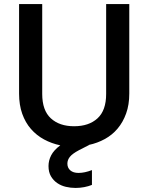

<svg xmlns="http://www.w3.org/2000/svg" viewBox="-20 -715 730 946"><path d="M74 -695H188V-252Q188 -171 230.5 -132Q273 -93 345 -93Q418 -93 460.5 -132Q503 -171 503 -252V-695H617V-254Q617 -199 601.5 -156Q586 -113 559.5 -81.5Q533 -50 496.5 -30Q460 -10 418 -1V0L369 25Q337 42 324.5 57.5Q312 73 312 91Q312 112 326.5 124.5Q341 137 367 137Q397 137 433 123V196Q416 203 395 207Q374 211 352 211Q328 211 304.5 205.5Q281 200 262 187Q243 174 231 153.5Q219 133 219 103Q219 76 232 50.5Q245 25 277 1Q234 -8 197 -28Q160 -48 132.5 -79.5Q105 -111 89.5 -154.5Q74 -198 74 -254Z"/></svg>

Font: SVN-Poppins Medium
Style: Regular
Weight: 500
Designer: Ninad Kale (Devanagari), Jonny Pinhorn (Latin)
Foundry: Indian Type Foundry
Version: Version 3.002 2017; ttfautohint (v1.8.3)